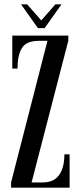

<svg xmlns="http://www.w3.org/2000/svg" viewBox="-20 -864 372 884"><path d="M31 0V-24L198.5 -676H159.5Q101 -676 80.8 -642.5Q60.5 -609 60.5 -548H36.5V-700H294.5V-676.5L125.5 -24H176Q228 -24 252.2 -58.2Q276.5 -92.5 276.5 -153.5H300.5V0ZM154.5 -734.5 77 -844H105L170 -770L235 -844H263L185.5 -734.5Z"/></svg>

Font: Imbue 50pt Medium
Style: Regular
Weight: 500
Designer: Tyler Finck
Foundry: Etcetera Type Company
Version: Version 1.102; ttfautohint (v1.8.3)